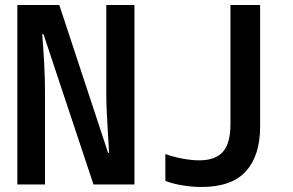

<svg xmlns="http://www.w3.org/2000/svg" viewBox="-20 -734 1167 764"><path d="M49 0V-714H216L410 -126H414Q412 -163 409.5 -204.5Q407 -246 405 -285Q403 -324 403 -354V-714H515V0H352L153 -598H148Q153 -537 156 -477.5Q159 -418 159 -376V0ZM782 10Q747 10 708.5 4Q670 -2 638 -14V-121Q672 -109 708 -102.5Q744 -96 773 -96Q837 -96 867 -130Q897 -164 897 -239V-714H1015V-229Q1015 -115 958.5 -52.5Q902 10 782 10Z"/></svg>

Font: Noto Sans Mono SemiCondensed SemiBold
Style: Regular
Weight: 600
Width: 4
Designer: Monotype Design Team
Foundry: Monotype Imaging Inc.
Version: Version 2.014; ttfautohint (v1.8.4.7-5d5b)